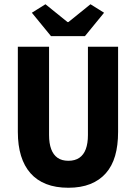

<svg xmlns="http://www.w3.org/2000/svg" viewBox="-20 -872 640 904"><path d="M302 12Q242 12 197.5 -5.5Q153 -23 123.5 -56.5Q94 -90 79 -138.5Q64 -187 64 -251V-652H211V-236Q211 -197 221 -170Q231 -143 251 -129Q271 -115 302 -115Q333 -115 353.5 -129Q374 -143 384 -170Q394 -197 394 -236V-652H536V-251Q536 -187 522 -138.5Q508 -90 478.5 -56.5Q449 -23 405 -5.5Q361 12 302 12ZM220 -702 130 -812 194 -852 298 -768H302L406 -852L470 -812L380 -702Z"/></svg>

Font: Source Code Pro ExtraLight
Style: Bold
Weight: 700
Monospace: yes
Version: Version 1.018;hotconv 1.0.116;makeotfexe 2.5.65601